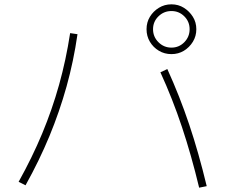

<svg xmlns="http://www.w3.org/2000/svg" viewBox="-20 -857 1040 887"><path d="M900 10Q864 -140 820.5 -270.5Q777 -401 721 -523L753 -538Q810 -413 854 -282Q898 -151 935 3ZM66 -17Q129 -130 175 -240.5Q221 -351 253 -465.5Q285 -580 304 -704L338 -699Q320 -574 287.5 -457.5Q255 -341 208.5 -228.5Q162 -116 98 -1ZM772 -607Q740 -607 714 -622.5Q688 -638 672.5 -664Q657 -690 657 -722Q657 -754 672.5 -779.5Q688 -805 714 -821Q740 -837 772 -837Q804 -837 829.5 -821Q855 -805 871 -779.5Q887 -754 887 -722Q887 -690 871 -664Q855 -638 829.5 -622.5Q804 -607 772 -607ZM772 -637Q807 -637 831.5 -662Q856 -687 856 -722Q856 -757 831.5 -781.5Q807 -806 772 -806Q737 -806 712 -781.5Q687 -757 687 -722Q687 -687 712 -662Q737 -637 772 -637Z"/></svg>

Font: M PLUS 1 Code ExtraLight
Style: Regular
Weight: 250
Designer: Coji Morishita
Foundry: UNDERFOREST DESIGN
Version: Version 1.002